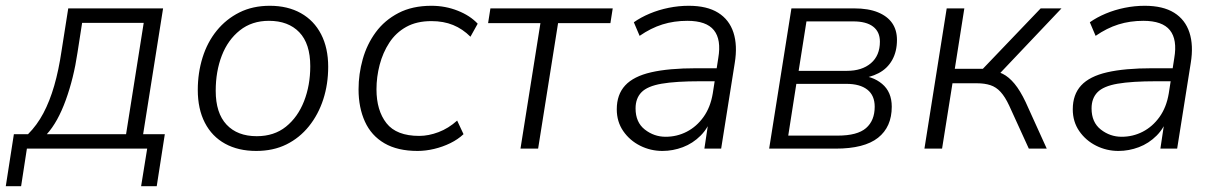

<svg xmlns="http://www.w3.org/2000/svg" viewBox="-52 -514 4211 664"><path d="M-32 130 -4 -50H45Q76 -81 98 -122.5Q120 -164 135.5 -217.5Q151 -271 161 -339L184 -485H512L443 -50H518L490 130H436L457 0H41L21 130ZM110 -50H384L445 -435H232L216 -332Q203 -244 175.5 -168Q148 -92 110 -50Z M834 8Q772 8 726.5 -17Q681 -42 656.5 -89.5Q632 -137 632 -203Q632 -262 648.5 -315Q665 -368 697.5 -408Q730 -448 776 -471Q822 -494 881 -494Q943 -494 988.5 -468.5Q1034 -443 1058.5 -395.5Q1083 -348 1083 -283Q1083 -223 1066 -170.5Q1049 -118 1016.5 -77.5Q984 -37 938.5 -14.5Q893 8 834 8ZM836 -43Q896 -43 937 -76Q978 -109 999.5 -164Q1021 -219 1021 -285Q1021 -363 983 -402.5Q945 -442 878 -442Q819 -442 777.5 -409Q736 -376 715 -321.5Q694 -267 694 -200Q694 -123 731.5 -83Q769 -43 836 -43Z M1392 8Q1323 8 1277.5 -18.5Q1232 -45 1210 -93.5Q1188 -142 1188 -205Q1188 -258 1202.5 -309.5Q1217 -361 1247.5 -402.5Q1278 -444 1326 -469Q1374 -494 1440 -494Q1488 -494 1531 -477Q1574 -460 1600 -432L1575 -387Q1548 -414 1515 -427.5Q1482 -441 1440 -441Q1389 -441 1353 -421Q1317 -401 1294.5 -366.5Q1272 -332 1261 -290Q1250 -248 1250 -205Q1250 -132 1284.5 -88Q1319 -44 1398 -44Q1430 -44 1464.5 -57Q1499 -70 1529 -97L1551 -50Q1532 -32 1505.5 -19Q1479 -6 1449.5 1Q1420 8 1392 8Z M1748 0 1817 -434H1636L1644 -485H2067L2059 -434H1878L1809 0Z M2239 8Q2198 8 2162 -10Q2126 -28 2103.5 -60.5Q2081 -93 2081 -136Q2081 -187 2110 -218.5Q2139 -250 2200 -264Q2261 -278 2356 -278H2437L2430 -233H2370Q2285 -233 2236 -224.5Q2187 -216 2166.5 -195Q2146 -174 2146 -139Q2146 -91 2178 -66Q2210 -41 2250 -41Q2289 -41 2323 -58.5Q2357 -76 2381 -109.5Q2405 -143 2413 -191L2432 -313Q2443 -377 2417 -409.5Q2391 -442 2325 -442Q2279 -442 2239 -429.5Q2199 -417 2160 -390L2140 -437Q2164 -454 2195 -467Q2226 -480 2260.5 -487Q2295 -494 2330 -494Q2393 -494 2431.5 -470Q2470 -446 2484.5 -401.5Q2499 -357 2489 -296L2442 0H2384L2401 -113H2411Q2398 -72 2371 -45Q2344 -18 2309.5 -5Q2275 8 2239 8Z M2608 0 2685 -485H2902Q2951 -485 2984 -471.5Q3017 -458 3033.5 -434Q3050 -410 3050 -376Q3050 -336 3033.5 -306.5Q3017 -277 2986.5 -261Q2956 -245 2913 -241L2915 -253Q2965 -252 2998.5 -224Q3032 -196 3032 -145Q3032 -75 2984.5 -37.5Q2937 0 2838 0ZM2674 -45H2845Q2913 -45 2943 -71Q2973 -97 2973 -145Q2973 -184 2947.5 -204Q2922 -224 2875 -224H2702ZM2710 -269H2877Q2929 -269 2960 -295.5Q2991 -322 2991 -370Q2991 -404 2967.5 -422Q2944 -440 2899 -440H2737Z M3145 0 3222 -485H3283L3250 -276H3347L3547 -485H3619L3399 -253L3370 -271Q3395 -269 3416 -258.5Q3437 -248 3456.5 -224.5Q3476 -201 3495 -161L3568 0H3506L3438 -149Q3424 -179 3408.5 -196Q3393 -213 3373 -219.5Q3353 -226 3327 -226H3242L3206 0Z M3816 8Q3775 8 3739 -10Q3703 -28 3680.5 -60.5Q3658 -93 3658 -136Q3658 -187 3687 -218.5Q3716 -250 3777 -264Q3838 -278 3933 -278H4014L4007 -233H3947Q3862 -233 3813 -224.5Q3764 -216 3743.5 -195Q3723 -174 3723 -139Q3723 -91 3755 -66Q3787 -41 3827 -41Q3866 -41 3900 -58.5Q3934 -76 3958 -109.5Q3982 -143 3990 -191L4009 -313Q4020 -377 3994 -409.5Q3968 -442 3902 -442Q3856 -442 3816 -429.5Q3776 -417 3737 -390L3717 -437Q3741 -454 3772 -467Q3803 -480 3837.5 -487Q3872 -494 3907 -494Q3970 -494 4008.5 -470Q4047 -446 4061.5 -401.5Q4076 -357 4066 -296L4019 0H3961L3978 -113H3988Q3975 -72 3948 -45Q3921 -18 3886.5 -5Q3852 8 3816 8Z"/></svg>

Font: Nunito Sans 12pt Light
Style: Italic
Weight: 300
Italic angle: -9°
Designer: Vernon Adams
Foundry: Vernon Adams
Version: Version 3.101;gftools[0.9.27]